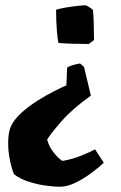

<svg xmlns="http://www.w3.org/2000/svg" viewBox="-20 -491 458 729"><path d="M317 -324Q285 -324 254 -325Q223 -326 202 -328Q199 -338 196 -374Q193 -410 193 -454Q204 -458 227.5 -462Q251 -466 273.5 -468.5Q296 -471 305 -471Q309 -470 319.5 -463.5Q330 -457 333 -453Q335 -433 336 -400.5Q337 -368 337 -339ZM208 218Q182 218 149 213Q116 208 85 197.5Q54 187 33 170Q25 152 18 118.5Q11 85 11 53Q11 15 20 -8Q32 -36 60 -61.5Q88 -87 122 -108.5Q156 -130 186 -145Q216 -160 232 -167L235 -235Q244 -240 257.5 -244Q271 -248 284 -250L299 -237L325 -128Q255 -78 213.5 -30.5Q172 17 159 39Q166 66 184 88.5Q202 111 217 120Q254 114 289.5 99.5Q325 85 341 76L374 127Q355 145 326 166.5Q297 188 266 203Q235 218 208 218Z"/></svg>

Font: Labrada ExtraBold
Style: Regular
Weight: 800
Designer: Mercedes Jáuregui
Foundry: Omnibus-Type Team
Version: Version 1.000; ttfautohint (v1.8.4.7-5d5b)